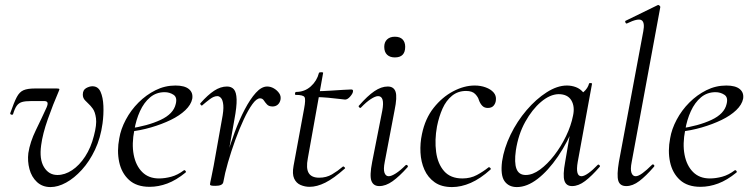

<svg xmlns="http://www.w3.org/2000/svg" viewBox="-20 -746 3050 779"><path d="M185 13Q152 13 130 -7.5Q108 -28 99.5 -60Q91 -92 95 -125Q102 -170 125.5 -218Q149 -266 169 -310Q175 -324 172.5 -330Q170 -336 159 -336H108Q82 -336 69 -332Q56 -328 48 -317Q40 -306 33 -283Q31 -279 25.5 -281Q20 -283 22 -288Q37 -331 48 -352Q59 -373 75.5 -380Q92 -387 121 -387H210Q219 -387 220.5 -385Q222 -383 218 -375Q195 -322 174 -262.5Q153 -203 147 -157Q139 -100 158.5 -68Q178 -36 213 -36Q243 -36 272.5 -55.5Q302 -75 325.5 -111Q349 -147 361 -195Q373 -240 369.5 -266Q366 -292 356.5 -305Q347 -318 340 -324Q335 -329 325.5 -338.5Q316 -348 316 -362Q316 -381 329.5 -388.5Q343 -396 355 -396Q378 -396 388 -373.5Q398 -351 399.5 -316.5Q401 -282 396 -245Q388 -186 365.5 -138.5Q343 -91 312 -57Q281 -23 248 -5Q215 13 185 13Z M587 12Q534 12 503.5 -16Q473 -44 463.5 -89Q454 -134 464 -185Q470 -222 490.5 -260.5Q511 -299 542 -330Q573 -361 611 -380Q649 -399 692 -399Q729 -399 746.5 -384.5Q764 -370 760 -345Q755 -321 732 -299Q709 -277 673 -259.5Q637 -242 592.5 -229Q548 -216 500 -211L502 -224Q579 -235 631.5 -259.5Q684 -284 693 -324Q700 -351 684 -361.5Q668 -372 648 -372Q614 -372 589 -351Q564 -330 548 -295Q532 -260 525 -218Q514 -162 522.5 -118Q531 -74 557 -48Q583 -22 625 -22Q649 -22 675 -29Q701 -36 726 -55Q729 -57 732.5 -53Q736 -49 733 -46Q695 -15 659 -1.5Q623 12 587 12Z M886 -7 876 -8Q884 -53 898.5 -105.5Q913 -158 932 -209Q951 -260 973 -302Q995 -344 1018 -369.5Q1041 -395 1064 -395Q1078 -395 1091 -387.5Q1104 -380 1112.5 -368Q1121 -356 1118 -341Q1115 -328 1106.5 -321Q1098 -314 1086 -314Q1071 -314 1063.5 -322Q1056 -330 1050.5 -338.5Q1045 -347 1035 -347Q1021 -347 1004 -323.5Q987 -300 969 -261.5Q951 -223 934.5 -177.5Q918 -132 905 -87Q892 -42 886 -7ZM854 8Q840 8 836 6.5Q832 5 832 2Q832 -2 837.5 -26.5Q843 -51 847 -74L880 -259Q888 -299 886 -319.5Q884 -340 877 -348Q870 -356 862 -356Q848 -356 832 -344Q816 -332 801 -319Q799 -316 795 -320Q791 -324 793 -327Q823 -361 849 -378Q875 -395 901 -395Q919 -395 929 -383.5Q939 -372 940 -343Q941 -314 931 -261L886 -7Q883 8 854 8Z M1236 12Q1217 12 1199.5 4.5Q1182 -3 1173.5 -21.5Q1165 -40 1171 -73L1214 -306Q1221 -343 1215.5 -352Q1210 -361 1180 -361Q1176 -361 1177 -367Q1178 -373 1181 -373Q1216 -373 1241 -395.5Q1266 -418 1274 -450Q1275 -453 1283.5 -453Q1292 -453 1291 -450L1229 -104Q1221 -63 1232.5 -44Q1244 -25 1275 -25Q1304 -25 1327 -38.5Q1350 -52 1371 -70Q1373 -72 1377.5 -68Q1382 -64 1379 -62Q1334 -22 1300 -5Q1266 12 1236 12ZM1380 -342Q1378 -342 1358 -344.5Q1338 -347 1311.5 -349.5Q1285 -352 1260 -352L1262 -376Q1288 -376 1318 -378Q1348 -380 1373 -381.5Q1398 -383 1405 -383Q1410 -383 1411.5 -380.5Q1413 -378 1412 -374Q1411 -366 1400.5 -354Q1390 -342 1380 -342Z M1519 9Q1495 9 1487 -12Q1479 -33 1490 -89L1531 -297Q1542 -356 1514 -356Q1503 -356 1484.5 -344Q1466 -332 1445 -310Q1442 -306 1437.5 -310.5Q1433 -315 1437 -318Q1471 -357 1499 -376Q1527 -395 1553 -395Q1578 -395 1585 -373.5Q1592 -352 1581 -299L1541 -89Q1535 -59 1540 -45Q1545 -31 1557 -31Q1568 -31 1586 -42.5Q1604 -54 1625 -75Q1629 -79 1633 -75Q1637 -71 1633 -67Q1600 -30 1572.5 -10.5Q1545 9 1519 9ZM1582 -513Q1562 -513 1550.5 -524Q1539 -535 1539 -556Q1539 -575 1550.5 -586Q1562 -597 1582 -597Q1603 -597 1613.5 -586Q1624 -575 1624 -556Q1624 -513 1582 -513Z M1814 13Q1771 13 1743.5 -6.5Q1716 -26 1702 -57.5Q1688 -89 1686 -127Q1684 -165 1692 -202Q1705 -265 1739.5 -308.5Q1774 -352 1818.5 -375.5Q1863 -399 1906 -399Q1930 -399 1950.5 -391.5Q1971 -384 1982.5 -371Q1994 -358 1992 -340Q1991 -327 1983 -317.5Q1975 -308 1959 -308Q1945 -308 1936.5 -317Q1928 -326 1923 -340Q1920 -352 1908 -364.5Q1896 -377 1871 -377Q1838 -377 1814 -357.5Q1790 -338 1775.5 -305.5Q1761 -273 1753 -233Q1743 -178 1749.5 -129.5Q1756 -81 1782 -51.5Q1808 -22 1856 -22Q1889 -22 1915 -36Q1941 -50 1962 -67Q1965 -69 1969 -65Q1973 -61 1970 -58Q1929 -21 1890 -4Q1851 13 1814 13Z M2077 13Q2044 13 2027 -11Q2010 -35 2017 -91Q2025 -145 2051.5 -199.5Q2078 -254 2116.5 -299Q2155 -344 2198 -371.5Q2241 -399 2280 -399Q2299 -399 2316.5 -392.5Q2334 -386 2347 -370.5Q2360 -355 2362 -330L2319 -357Q2332 -359 2348.5 -373.5Q2365 -388 2370 -407Q2372 -410 2377.5 -409Q2383 -408 2382 -406L2324 -89Q2314 -31 2339 -31Q2350 -31 2367.5 -43.5Q2385 -56 2405 -77Q2408 -80 2412 -76Q2416 -72 2413 -69Q2381 -32 2354 -11.5Q2327 9 2301 9Q2277 9 2270 -13Q2263 -35 2273 -89L2297 -229L2314 -246Q2284 -170 2244 -111.5Q2204 -53 2161 -20Q2118 13 2077 13ZM2113 -36Q2141 -36 2171 -58Q2201 -80 2228.5 -115.5Q2256 -151 2276.5 -193.5Q2297 -236 2305 -277Q2313 -314 2298 -339Q2283 -364 2246 -364Q2211 -363 2175 -332.5Q2139 -302 2111 -251.5Q2083 -201 2073 -136Q2066 -86 2075.5 -61Q2085 -36 2113 -36Z M2521 9Q2495 9 2488.5 -13Q2482 -35 2491 -89L2590 -619Q2597 -655 2583 -664Q2569 -673 2524 -651Q2520 -649 2517.5 -655Q2515 -661 2519 -662L2648 -725Q2652 -727 2656 -723Q2660 -719 2659 -717L2543 -89Q2537 -59 2542 -45Q2547 -31 2559 -31Q2570 -31 2587 -43.5Q2604 -56 2625 -77Q2629 -81 2633 -77Q2637 -73 2633 -69Q2601 -32 2574 -11.5Q2547 9 2521 9Z M2822 12Q2769 12 2738.5 -16Q2708 -44 2698.5 -89Q2689 -134 2699 -185Q2705 -222 2725.5 -260.5Q2746 -299 2777 -330Q2808 -361 2846 -380Q2884 -399 2927 -399Q2964 -399 2981.5 -384.5Q2999 -370 2995 -345Q2990 -321 2967 -299Q2944 -277 2908 -259.5Q2872 -242 2827.5 -229Q2783 -216 2735 -211L2737 -224Q2814 -235 2866.5 -259.5Q2919 -284 2928 -324Q2935 -351 2919 -361.5Q2903 -372 2883 -372Q2849 -372 2824 -351Q2799 -330 2783 -295Q2767 -260 2760 -218Q2749 -162 2757.5 -118Q2766 -74 2792 -48Q2818 -22 2860 -22Q2884 -22 2910 -29Q2936 -36 2961 -55Q2964 -57 2967.5 -53Q2971 -49 2968 -46Q2930 -15 2894 -1.5Q2858 12 2822 12Z"/></svg>

Font: Cormorant
Style: Italic
Weight: 400
Italic angle: -10°
Designer: Christian Thalmann (Catharsis Fonts)
Foundry: Catharsis Fonts
Version: Version 4.000